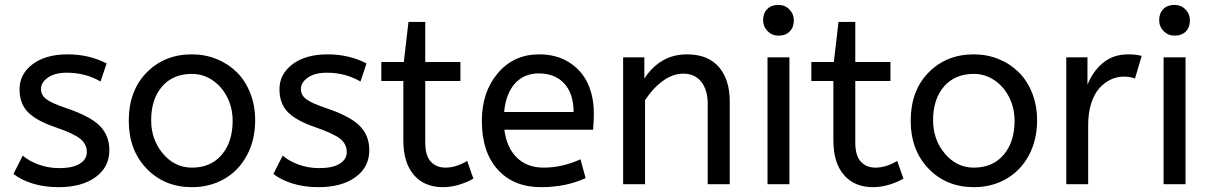

<svg xmlns="http://www.w3.org/2000/svg" viewBox="-20 -755 4959 787"><path d="M35.2 -42 73.2 -117.2Q99.6 -94.2 139.4 -80.1Q179.2 -65.9 223.1 -65.9Q277.3 -65.9 306.6 -83.7Q335.9 -101.6 335.9 -131.8Q335.9 -164.1 309.3 -185.8Q282.7 -207.5 206.1 -233.9Q129.9 -259.8 95 -294.9Q60.1 -330.1 60.1 -389.2Q60.1 -451.2 113.5 -491.7Q167 -532.2 257.8 -532.2Q344.7 -532.2 417 -495.1L392.1 -420.9Q330.1 -457 253.9 -457Q205.1 -457 176.5 -437Q147.9 -417 147.9 -390.1Q147.9 -365.2 169.7 -348.6Q191.4 -332 251 -312Q348.6 -279.3 388.4 -239.7Q428.2 -200.2 428.2 -139.2Q428.2 -69.8 371.6 -28.8Q314.9 12.2 220.2 12.2Q162.6 12.2 114.7 -2.4Q66.9 -17.1 35.2 -42Z M933.6 -259.8Q933.6 -311.5 911.9 -355.5Q890.1 -399.4 851.6 -425.8Q813 -452.1 766.6 -452.1Q689 -452.1 644.3 -400.4Q599.6 -348.6 599.6 -262.2Q599.6 -182.6 647.9 -125.2Q696.3 -67.9 766.6 -67.9Q844.2 -67.9 888.9 -120.6Q933.6 -173.3 933.6 -259.8ZM507.8 -259.8Q507.8 -383.3 581.1 -457.8Q654.3 -532.2 766.6 -532.2Q820.8 -532.2 868.2 -512.9Q915.5 -493.7 950.4 -459.2Q985.4 -424.8 1005.6 -373.8Q1025.9 -322.8 1025.9 -262.2Q1025.9 -180.7 991.9 -117.9Q958 -55.2 899.2 -21.5Q840.3 12.2 766.6 12.2Q654.3 12.2 581.1 -63.7Q507.8 -139.6 507.8 -259.8Z M1100.6 -42 1138.7 -117.2Q1165 -94.2 1204.8 -80.1Q1244.6 -65.9 1288.6 -65.9Q1342.8 -65.9 1372.1 -83.7Q1401.4 -101.6 1401.4 -131.8Q1401.4 -164.1 1374.8 -185.8Q1348.1 -207.5 1271.5 -233.9Q1195.3 -259.8 1160.4 -294.9Q1125.5 -330.1 1125.5 -389.2Q1125.5 -451.2 1179 -491.7Q1232.4 -532.2 1323.2 -532.2Q1410.2 -532.2 1482.4 -495.1L1457.5 -420.9Q1395.5 -457 1319.3 -457Q1270.5 -457 1241.9 -437Q1213.4 -417 1213.4 -390.1Q1213.4 -365.2 1235.1 -348.6Q1256.8 -332 1316.4 -312Q1414.1 -279.3 1453.9 -239.7Q1493.7 -200.2 1493.7 -139.2Q1493.7 -69.8 1437 -28.8Q1380.4 12.2 1285.6 12.2Q1228 12.2 1180.2 -2.4Q1132.3 -17.1 1100.6 -42Z M1635.3 -501 1654.3 -665H1723.1V-501H1867.2V-422.9H1723.1V-171.9Q1723.1 -116.7 1745.8 -92.3Q1768.6 -67.9 1806.2 -67.9Q1848.1 -67.9 1895 -95.2L1920.4 -22.9Q1897 -8.8 1863 1.7Q1829.1 12.2 1795.4 12.2Q1719.7 12.2 1676.5 -37.8Q1633.3 -87.9 1633.3 -179.2V-422.9H1543V-501Z M2411.1 -223.1H2047.4Q2056.6 -149.9 2098.6 -108.9Q2140.6 -67.9 2209 -67.9Q2284.2 -67.9 2359.4 -102.1L2380.4 -24.9Q2299.3 12.2 2198.2 12.2Q2085.4 12.2 2020.3 -59.8Q1955.1 -131.8 1955.1 -259.8Q1955.1 -377.9 2020.5 -455.1Q2085.9 -532.2 2189.9 -532.2Q2261.7 -532.2 2313.5 -499Q2365.2 -465.8 2389.6 -412.1Q2414.1 -358.4 2414.1 -291Q2414.1 -255.9 2411.1 -223.1ZM2188 -454.1Q2128.4 -454.1 2091.1 -413.1Q2053.7 -372.1 2046.4 -295.9H2331.1Q2331.1 -371.1 2293 -412.6Q2254.9 -454.1 2188 -454.1Z M2621.1 -520V-433.1Q2686.5 -532.2 2795.9 -532.2Q2881.8 -532.2 2926.5 -480.5Q2971.2 -428.7 2971.2 -338.9V0H2880.9V-329.1Q2880.9 -386.2 2854.5 -419.7Q2828.1 -453.1 2781.2 -453.1Q2737.3 -453.1 2696 -422.6Q2654.8 -392.1 2624 -344.2V0H2534.2V-520Z M3215.8 -520V0H3126V-520ZM3170.9 -608.9Q3144.5 -608.9 3126.2 -627.4Q3107.9 -646 3107.9 -671.9Q3107.9 -700.7 3124.8 -717.8Q3141.6 -734.9 3170.9 -734.9Q3197.3 -734.9 3215.6 -716.3Q3233.9 -697.8 3233.9 -671.9Q3233.9 -643.1 3217 -626Q3200.2 -608.9 3170.9 -608.9Z M3397.9 -501 3417 -665H3485.8V-501H3629.9V-422.9H3485.8V-171.9Q3485.8 -116.7 3508.5 -92.3Q3531.2 -67.9 3568.8 -67.9Q3610.8 -67.9 3657.7 -95.2L3683.1 -22.9Q3659.7 -8.8 3625.7 1.7Q3591.8 12.2 3558.1 12.2Q3482.4 12.2 3439.2 -37.8Q3396 -87.9 3396 -179.2V-422.9H3305.7V-501Z M4138.7 -259.8Q4138.7 -311.5 4116.9 -355.5Q4095.2 -399.4 4056.6 -425.8Q4018.1 -452.1 3971.7 -452.1Q3894 -452.1 3849.4 -400.4Q3804.7 -348.6 3804.7 -262.2Q3804.7 -182.6 3853 -125.2Q3901.4 -67.9 3971.7 -67.9Q4049.3 -67.9 4094 -120.6Q4138.7 -173.3 4138.7 -259.8ZM3712.9 -259.8Q3712.9 -383.3 3786.1 -457.8Q3859.4 -532.2 3971.7 -532.2Q4025.9 -532.2 4073.2 -512.9Q4120.6 -493.7 4155.5 -459.2Q4190.4 -424.8 4210.7 -373.8Q4231 -322.8 4231 -262.2Q4231 -180.7 4197 -117.9Q4163.1 -55.2 4104.2 -21.5Q4045.4 12.2 3971.7 12.2Q3859.4 12.2 3786.1 -63.7Q3712.9 -139.6 3712.9 -259.8Z M4659.7 -525.9 4632.3 -433.1Q4612.8 -440.9 4587.4 -440.9Q4558.6 -440.9 4533 -429Q4507.3 -417 4486.3 -393.6Q4465.3 -370.1 4452.9 -331.3Q4440.4 -292.5 4440.4 -243.2V0H4350.6V-520H4437.5V-407.2Q4458.5 -461.4 4500.5 -496.8Q4542.5 -532.2 4604.5 -532.2Q4636.7 -532.2 4659.7 -525.9Z M4839.4 -520V0H4749.5V-520ZM4794.4 -608.9Q4768.1 -608.9 4749.8 -627.4Q4731.4 -646 4731.4 -671.9Q4731.4 -700.7 4748.3 -717.8Q4765.1 -734.9 4794.4 -734.9Q4820.8 -734.9 4839.1 -716.3Q4857.4 -697.8 4857.4 -671.9Q4857.4 -643.1 4840.6 -626Q4823.7 -608.9 4794.4 -608.9Z"/></svg>

Font: ABeeZee
Style: Regular
Weight: 400
Designer: Anja Meiners
Foundry: Anja Meiners
Version: Version 1.002